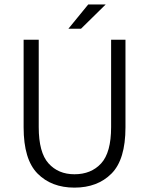

<svg xmlns="http://www.w3.org/2000/svg" viewBox="-20 -837 675 869"><path d="M155.3 -657.2V-261.7Q155.3 -147 199.5 -97.7Q243.7 -48.3 316.9 -48.3Q392.6 -48.3 437.7 -97.4Q482.9 -146.5 482.9 -261.7V-657.2H547.9V-260.7Q547.9 -114.7 484.6 -51.3Q421.4 12.2 316.9 12.2Q212.9 12.2 149.9 -51.5Q86.9 -115.2 86.9 -260.7V-657.2ZM289.6 -707 379.4 -816.9H458.5L346.7 -707Z"/></svg>

Font: Varta
Style: Light
Weight: 300
Designer: Joana Correia, Viktoriya Grabowska, Eben Sorkin
Foundry: Sorkin Type
Version: Version 1.002; ttfautohint (v1.3) -l 8 -r 24 -G 200 -x 12 -H